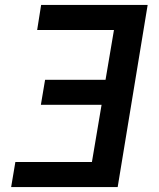

<svg xmlns="http://www.w3.org/2000/svg" viewBox="-20 -755 640 775"><path d="M25 0 42 -101H351L390 -332H145L162 -433H406L440 -634H130L146 -735H576L455 0Z"/></svg>

Font: Iosevka Curly Extended
Style: Bold Italic
Weight: 700
Width: 7
Italic angle: -9°
Monospace: yes
Designer: Belleve Invis
Foundry: Belleve Invis
Version: Version 11.1.0; ttfautohint (v1.8.3)